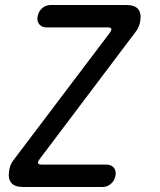

<svg xmlns="http://www.w3.org/2000/svg" viewBox="-20 -750 640 770"><path d="M73 0Q39 0 25 -17Q11 -34 17 -68Q19 -79 23 -89Q27 -99 35 -109L420 -618Q428 -629 426.5 -634.5Q425 -640 412 -640H168Q148 -640 137.5 -652.5Q127 -665 131 -685Q135 -705 149.5 -717.5Q164 -730 184 -730H486Q520 -730 534 -713.5Q548 -697 542 -663Q540 -652 535.5 -641.5Q531 -631 523 -621L139 -112Q131 -101 132.5 -95.5Q134 -90 147 -90H406Q426 -90 436.5 -77.5Q447 -65 443 -45Q439 -25 424.5 -12.5Q410 0 390 0Z"/></svg>

Font: Maple Mono
Style: Italic
Weight: 400
Italic angle: -10°
Monospace: yes
Designer: subframe7536
Version: Version 7.300